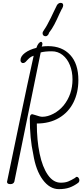

<svg xmlns="http://www.w3.org/2000/svg" viewBox="-20 -1283 574 1340"><path d="M516 -49Q523 -49 528.5 -41.5Q534 -34 534 -25Q534 -15 527 -8Q496 15 465 26Q434 37 391 37Q327 37 278.5 -28.5Q230 -94 212 -207Q188 -317 188 -456Q188 -486 205 -486Q208 -486 226 -480Q260 -468 275 -468Q313 -468 353.5 -489.5Q394 -511 424 -547Q486 -624 486 -729Q486 -783 468 -828Q450 -873 417 -899Q384 -925 342 -925Q293 -925 264 -917L80 -15Q74 2 52 2Q29 2 29 -14Q50 -116 114 -422.5Q178 -729 215 -894Q199 -889 189 -881Q179 -873 168 -861Q160 -851 153 -846.5Q146 -842 136 -843Q123 -849 123 -863Q123 -890 154 -913.5Q185 -937 234 -949Q241 -970 250 -980.5Q259 -991 267 -991Q270 -991 273 -987Q276 -983 276 -977Q276 -968 271 -958Q293 -961 316 -961Q413 -961 470 -899.5Q527 -838 527 -724Q527 -637 492.5 -568Q458 -499 392 -460Q326 -421 237 -421Q237 -305 256.5 -211Q276 -117 314 -62.5Q352 -8 404 -8Q435 -8 456 -16.5Q477 -25 505 -42Q509 -49 516 -49ZM277 -1053Q277 -1059 288 -1075Q306 -1100 334 -1157Q338 -1165 356 -1203Q364 -1218 378 -1248Q389 -1263 403 -1263Q421 -1263 421 -1246Q421 -1237 414 -1224Q410 -1219 405 -1207.5Q400 -1196 395 -1187Q376 -1144 359.5 -1112.5Q343 -1081 322 -1054Q321 -1045 313.5 -1037.5Q306 -1030 300 -1030Q277 -1030 277 -1053Z"/></svg>

Font: Bad Script
Style: Regular
Weight: 400
Italic angle: -10°
Designer: Roman Shchyukin (Gaslight Type Foundry), Cyreal (Charset Expansion)
Foundry: Gaslight
Version: Version 2.000